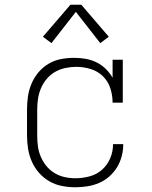

<svg xmlns="http://www.w3.org/2000/svg" viewBox="-20 -782 640 810"><path d="M298 8Q269 8 241 2.5Q213 -3 188.5 -17Q164 -31 145 -52.5Q126 -74 114.5 -100Q103 -126 98.5 -154Q94 -182 94 -210V-320Q94 -348 98 -375.5Q102 -403 113 -429Q124 -455 142 -476.5Q160 -498 184 -512.5Q208 -527 236 -532.5Q264 -538 292 -538Q316 -538 340 -534Q364 -530 386 -519.5Q408 -509 425.5 -492Q443 -475 455 -454V-530H498V-349H455Q455 -380 445.5 -409.5Q436 -439 414 -460.5Q392 -482 362 -491Q332 -500 301 -500Q278 -500 255 -495Q232 -490 212 -478.5Q192 -467 177 -449Q162 -431 153 -410Q144 -389 140.5 -366Q137 -343 137 -320V-210Q137 -187 140 -164.5Q143 -142 152 -121Q161 -100 175.5 -82Q190 -64 210 -52Q230 -40 252.5 -35Q275 -30 298 -30Q328 -30 358 -38Q388 -46 410.5 -66Q433 -86 445 -114.5Q457 -143 457 -174H500Q500 -148 493.5 -123Q487 -98 473.5 -76Q460 -54 440.5 -37Q421 -20 397.5 -10Q374 0 348.5 4Q323 8 298 8ZM197 -600 161 -627 277 -762H323L439 -627L403 -600L300 -732Z"/></svg>

Font: Iosevka Curly Slab XLtEx
Style: Regular
Weight: 200
Width: 7
Monospace: yes
Designer: Belleve Invis
Foundry: Belleve Invis
Version: Version 11.1.0; ttfautohint (v1.8.3)